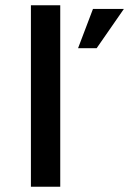

<svg xmlns="http://www.w3.org/2000/svg" viewBox="-20 -713 493 733"><path d="M210 0V-693H98V0ZM453 -679H335L278 -529H349Z"/></svg>

Font: Gamestation Extended
Style: Regular
Weight: 400
Width: 7
Designer: Jonas Hecksher
Foundry: Jonas Hecksher, Playtypeª, e-types AS
Version: Version 1.003